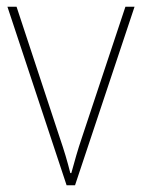

<svg xmlns="http://www.w3.org/2000/svg" viewBox="-20 -548 420 568"><path d="M177 0H202L378 -528H351L223 -143C209 -102 201 -72 191 -36H188C179 -72 170 -102 156 -143L29 -528H2Z"/></svg>

Font: Noto Sans Georgian SemiCondensed Thin
Style: Regular
Weight: 100
Width: 4
Designer: Monotype Design Team, Akaki Razmadze
Foundry: Google LLC
Version: Version 2.005